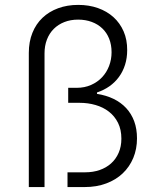

<svg xmlns="http://www.w3.org/2000/svg" viewBox="-20 -757 638 777"><path d="M96.6 0V-543Q96.6 -588.1 111.2 -624.1Q125.7 -660.2 152.2 -685.2Q178.6 -710.2 215.4 -723.7Q252.1 -737.2 296.5 -737.2Q339.8 -737.2 376.2 -724.4Q412.6 -711.6 439.1 -687.7Q465.6 -663.7 480.3 -630Q495 -596.2 494.7 -554Q494.7 -522 486 -494.7Q477.3 -467.3 461.3 -445.5Q445.3 -423.7 422.8 -407.8Q400.2 -392 372.5 -382.8V-377.1Q409.4 -371.4 439.5 -356.9Q469.5 -342.3 490.6 -319.6Q511.7 -296.9 523.1 -266.2Q534.4 -235.4 534.4 -197.1Q534.4 -154.1 519.4 -117.9Q504.3 -81.7 476.6 -55.4Q448.9 -29.1 409.8 -14.6Q370.7 0 322.8 0H253.2V-59.7H325.6Q356.5 -59.7 383.2 -68.9Q409.8 -78.1 429.3 -95.5Q448.9 -112.9 460 -138.3Q471.2 -163.7 471.2 -195.7Q471.2 -232.6 457.6 -259.9Q443.9 -287.3 420.6 -305.2Q397.4 -323.2 366.8 -332Q336.3 -340.9 302.2 -340.9H256V-401.6H290.1Q322.4 -401.6 348.5 -413.2Q374.6 -424.7 393.1 -444.4Q411.6 -464.1 421.5 -490.2Q431.5 -516.3 431.5 -545.5Q431.5 -576 421.7 -600.5Q411.9 -625 394 -642Q376.1 -659.1 351.2 -668.3Q326.3 -677.6 296.2 -677.6Q265.6 -677.6 240.6 -667.8Q215.6 -658 197.6 -640.1Q179.7 -622.2 169.9 -596.9Q160.2 -571.7 160.2 -541.2V0Z"/></svg>

Font: Inter P Light
Style: Regular
Weight: 300
Designer: Rasmus Andersson
Foundry: rsms
Version: Version 3.018;git-588b23468